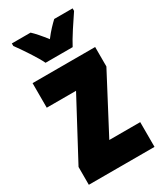

<svg xmlns="http://www.w3.org/2000/svg" viewBox="-193 -840 777 914"><g transform="rotate(-30 196.0 -383.0)"><path d="M266 -766Q253 -754 236 -736Q219 -718 200 -693Q162 -742 136 -766H33V-752Q52 -727 83 -679.5Q114 -632 126 -606H275Q290 -635 318.5 -679Q347 -723 367 -752V-766ZM375 -136H205L368 -446V-553H24V-418H185L14 -98V0H375Z"/></g></svg>

Font: Noto Sans Display Condensed Black
Style: Regular
Weight: 900
Width: 3
Designer: Monotype Design team
Foundry: Monotype Imaging Inc.
Version: 1.000